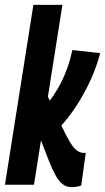

<svg xmlns="http://www.w3.org/2000/svg" viewBox="-36 -760 432 790"><path d="M-15.6 0 101.4 -740H220.8L103.8 0ZM258 10Q238.2 10 222.4 -1.8Q206.6 -13.6 193.1 -37.8Q179.6 -62 165 -98.6L122 -210L152 -381.8L215.8 -245.2Q236.8 -200.4 251.2 -176.6Q265.6 -152.8 276.7 -143.7Q287.8 -134.6 299.4 -132Q303.4 -131 307.6 -130.8Q311.8 -130.6 316.8 -131.2L298.4 2.8Q287.8 7.2 277.7 8.6Q267.6 10 258 10ZM206.2 -232.4 150.2 -322.4Q167.8 -344 184.3 -367.8Q200.8 -391.6 214.8 -419.1Q228.8 -446.6 240.8 -479.8Q252.8 -513 261.8 -554L376.2 -541.4Q362.2 -487 336.6 -430.6Q311 -374.2 277.5 -323.2Q244 -272.2 206.2 -232.4Z"/></svg>

Font: Georama ExtraCondensed Thin
Style: Italic
Weight: 100
Width: 2
Italic angle: -9°
Designer: Jean-Baptiste Levee
Foundry: Production Type
Version: Version 1.001